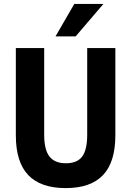

<svg xmlns="http://www.w3.org/2000/svg" viewBox="-20 -951 672 982"><path d="M316 11Q188 11 124.5 -55.5Q61 -122 61 -259V-705H206V-262Q206 -185 233 -150.5Q260 -116 317 -116Q375 -116 400.5 -150.5Q426 -185 426 -262V-705H570V-259Q570 -122 507 -55.5Q444 11 316 11ZM264 -765 360 -931H509L367 -765Z"/></svg>

Font: Nunito Sans 10pt Condensed ExtraBold
Style: Regular
Weight: 800
Width: 3
Designer: Vernon Adams
Foundry: Vernon Adams
Version: Version 3.101;gftools[0.9.27]